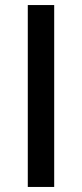

<svg xmlns="http://www.w3.org/2000/svg" viewBox="-20 -740 324 760"><path d="M90 0V-720H194.5V0Z"/></svg>

Font: Manrope ExtraLight SemiBold
Style: Regular
Weight: 600
Version: Version 4.504